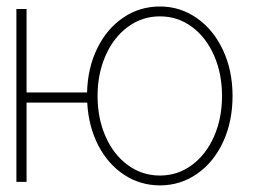

<svg xmlns="http://www.w3.org/2000/svg" viewBox="-20 -558 795 589"><path d="M61.5 -274.4H247.1Q249 -350.1 278.6 -410.2Q308.1 -470.2 358.4 -504.2Q408.7 -538.1 470.7 -538.1Q533.2 -538.1 584.2 -502.2Q635.3 -466.3 664.3 -403.8Q693.4 -341.3 693.4 -263.7Q693.4 -185.5 664.6 -123Q635.7 -60.5 584.7 -24.9Q533.7 10.7 470.7 10.7Q410.2 10.7 360.6 -22Q311 -54.7 281.2 -112.5Q251.5 -170.4 247.6 -243.2H61.5V0H30.3V-530.3H61.5ZM661.1 -263.7Q661.1 -332 636.7 -387.7Q612.3 -443.4 568.8 -475.6Q525.4 -507.8 470.7 -507.8Q416 -507.8 372.3 -475.6Q328.6 -443.4 304 -387.7Q279.3 -332 279.3 -263.7Q279.3 -195.3 303.7 -139.6Q328.1 -84 371.8 -51.8Q415.5 -19.5 470.7 -19.5Q525.4 -19.5 568.8 -51.8Q612.3 -84 636.7 -139.6Q661.1 -195.3 661.1 -263.7Z"/></svg>

Font: Pretendard GOV Thin
Style: Regular
Weight: 100
Designer: Base glyphs from Inter by Rasmus Andersson; Hangeul glyphs from Noto Sans CJK(Source Han Sans) by Jang Soo-young and Kan
Foundry: Kil Hyung-jin
Version: Version 1.309